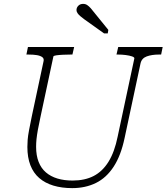

<svg xmlns="http://www.w3.org/2000/svg" viewBox="-20 -952 858 989"><path d="M189 -352Q180 -311 175 -283Q170 -255 168 -235Q166 -215 166 -196Q166 -151 179 -118Q192 -85 216.5 -64Q241 -43 275.5 -32.5Q310 -22 354 -22Q417 -22 462.5 -45.5Q508 -69 539 -119Q570 -169 586 -248L672 -651Q673 -657 660 -661.5Q647 -666 627.5 -668.5Q608 -671 589 -671H580L589 -710H818L810 -671H799Q762 -671 736 -661.5Q710 -652 704 -626L622 -242Q603 -151 565.5 -93.5Q528 -36 474 -9.5Q420 17 352 17Q298 17 255 4Q212 -9 182 -35Q152 -61 136.5 -101Q121 -141 121 -195Q121 -212 122.5 -232Q124 -252 129.5 -281Q135 -310 144 -354L204 -635Q208 -650 198 -657.5Q188 -665 170 -668Q152 -671 127 -671H116L124 -710H362L353 -671H344Q325 -671 304.5 -670Q284 -669 270 -667Q256 -665 255 -661ZM516 -780H535L538 -798L469 -883Q457 -899 447.5 -909.5Q438 -920 429 -926Q420 -932 408 -932Q393 -932 383.5 -922.5Q374 -913 374 -900Q374 -892 379.5 -884Q385 -876 394 -868.5Q403 -861 415 -852Z"/></svg>

Font: Roboto Serif Thin
Style: Italic
Weight: 250
Italic angle: -10°
Version: Version 1.007